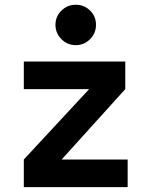

<svg xmlns="http://www.w3.org/2000/svg" viewBox="-20 -771 626 791"><path d="M78.1 0V-113.8L347.2 -403.8H78.1V-517.6H496.1V-403.8L233.9 -113.8H505.9V0ZM292 -585Q257.8 -585 233.2 -609.6Q208.5 -634.3 208.5 -668.5Q208.5 -703.6 233.2 -727.5Q257.8 -751.5 292 -751.5Q326.7 -751.5 351.1 -727.5Q375.5 -703.6 375.5 -668.5Q375.5 -634.3 351.1 -609.6Q326.7 -585 292 -585Z"/></svg>

Font: Caskaydia Cove
Style: Bold
Weight: 700
Monospace: yes
Designer: Aaron Bell
Foundry: Saja Typeworks
Version: Version 4.300; ttfautohint (v1.8.3)